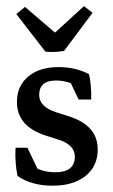

<svg xmlns="http://www.w3.org/2000/svg" viewBox="-20 -587 363 615"><path d="M148.9 7.8Q81.1 7.8 36.1 -23.4Q32.2 -41.5 30.3 -65.2Q28.3 -88.9 29.8 -113.8H67.9L107.9 -29.8L76.2 -59.1Q113.3 -35.2 156.7 -35.2Q219.7 -35.2 219.7 -85.4Q219.7 -122.6 168.9 -139.2L128.9 -151.9Q34.2 -181.6 34.2 -260.3Q34.2 -311.5 70.3 -341.8Q106.4 -372.1 167 -372.1Q221.7 -372.1 265.1 -349.6Q273.4 -312.5 272 -268.1H231.9L191.9 -352.1L239.7 -306.2Q197.8 -329.1 159.2 -329.1Q105.5 -329.1 105.5 -282.7Q105.5 -245.1 159.7 -227.5L199.7 -214.8Q247.1 -199.7 270 -173.3Q293 -147 293 -107.9Q293 -54.7 253.9 -23.4Q214.8 7.8 148.9 7.8ZM125.5 -421.4 32.2 -542 60.1 -564.9 191.4 -452.1ZM125.5 -421.4 123 -452.1 249 -567.4 276.4 -545.9 185.1 -423.8Q168.5 -421.4 156.7 -420.7Q145 -419.9 125.5 -421.4Z"/></svg>

Font: Markazi Text
Style: Regular
Weight: 400
Designer: Borna Izadpanah (Arabic designer), Fiona Ross (Arabic design director) and Florian Runge (Latin designer)
Foundry: Borna Izadpanah and Florian Runge
Version: Version 1.000